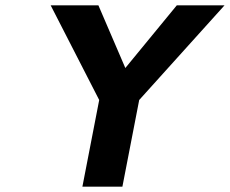

<svg xmlns="http://www.w3.org/2000/svg" viewBox="-20 -700 862 720"><path d="M352 -325 170 -680H349L450 -445L643 -680H822L502 -325L439 0H289Z"/></svg>

Font: Teachers[wght] Italic
Style: Regular
Weight: 400
Designer: Alfredo Marco Pradil & Chank Diesel
Version: Version 1.000;Glyphs 3.1.2 (3151)